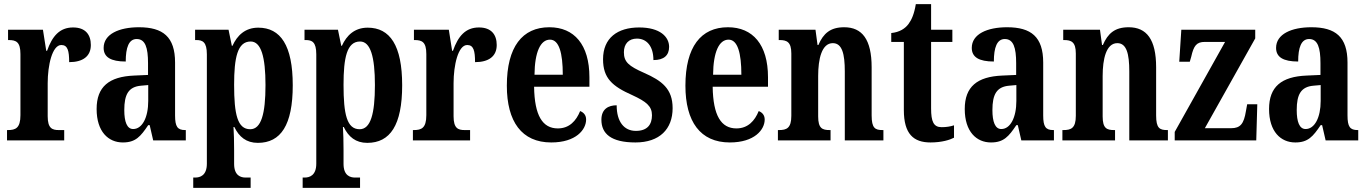

<svg xmlns="http://www.w3.org/2000/svg" viewBox="-20 -680 6625 930"><path d="M14 0H291V-50H265C233 -50 211 -58 211 -117V-277C211 -364 233 -462 277 -462C308 -462 315 -434 315 -379C381 -379 420 -407 420 -462C420 -512 394 -547 334 -547C269 -547 233 -505 208 -434H204L188 -536H19V-486H22C58 -486 79 -477 79 -418V-122C79 -59 55 -50 18 -50H14Z M575 10C637 10 661 -19 698 -74H705L722 0H880V-50H877C840 -50 828 -66 828 -121V-377C828 -502 769 -548 653 -548C557 -548 482 -515 482 -448C482 -403 517 -382 589 -382C589 -450 604 -491 642 -491C684 -491 697 -449 697 -374V-317L630 -314C508 -309 448 -260 448 -152C448 -42 505 10 575 10ZM625 -55C595 -55 582 -90 582 -147C582 -222 602 -260 664 -265L698 -268V-191C698 -111 669 -55 625 -55Z M916 230H1194V180H1169C1148 180 1114 172 1114 114V47C1114 4 1113 -34 1111 -65H1115C1138 -17 1173 12 1229 12C1340 12 1398 -74 1398 -267C1398 -460 1339 -546 1231 -546C1168 -546 1129 -509 1106 -458H1103L1087 -536H925V-486H931C961 -486 982 -477 982 -417V113C982 171 948 180 926 180H916ZM1192 -54C1130 -54 1114 -127 1114 -269C1114 -400 1130 -479 1194 -479C1245 -479 1266 -404 1266 -268C1266 -128 1245 -54 1192 -54Z M1446 230H1724V180H1699C1678 180 1644 172 1644 114V47C1644 4 1643 -34 1641 -65H1645C1668 -17 1703 12 1759 12C1870 12 1928 -74 1928 -267C1928 -460 1869 -546 1761 -546C1698 -546 1659 -509 1636 -458H1633L1617 -536H1455V-486H1461C1491 -486 1512 -477 1512 -417V113C1512 171 1478 180 1456 180H1446ZM1722 -54C1660 -54 1644 -127 1644 -269C1644 -400 1660 -479 1724 -479C1775 -479 1796 -404 1796 -268C1796 -128 1775 -54 1722 -54Z M1980 0H2257V-50H2231C2199 -50 2177 -58 2177 -117V-277C2177 -364 2199 -462 2243 -462C2274 -462 2281 -434 2281 -379C2347 -379 2386 -407 2386 -462C2386 -512 2360 -547 2300 -547C2235 -547 2199 -505 2174 -434H2170L2154 -536H1985V-486H1988C2024 -486 2045 -477 2045 -418V-122C2045 -59 2021 -50 1984 -50H1980Z M2650 10C2770 10 2819 -52 2819 -101C2819 -123 2806 -136 2790 -142C2771 -95 2738 -58 2682 -58C2608 -58 2569 -120 2567 -260H2835V-306C2835 -464 2761 -548 2641 -548C2510 -548 2435 -453 2435 -265C2435 -91 2507 10 2650 10ZM2706 -318H2569C2570 -428 2598 -488 2644 -488C2688 -488 2706 -423 2706 -318Z M3058 10C3175 10 3238 -55 3238 -156C3238 -250 3186 -289 3100 -327C3025 -360 3002 -380 3002 -427C3002 -468 3026 -493 3065 -493C3112 -493 3145 -457 3145 -389C3196 -389 3221 -412 3221 -453C3221 -501 3178 -547 3076 -547C2971 -547 2901 -496 2901 -393C2901 -301 2946 -262 3043 -219C3110 -188 3138 -166 3138 -122C3138 -76 3115 -46 3060 -46C3003 -46 2967 -90 2967 -170C2927 -170 2893 -152 2893 -100C2893 -33 2939 10 3058 10Z M3515 10C3635 10 3684 -52 3684 -101C3684 -123 3671 -136 3655 -142C3636 -95 3603 -58 3547 -58C3473 -58 3434 -120 3432 -260H3700V-306C3700 -464 3626 -548 3506 -548C3375 -548 3300 -453 3300 -265C3300 -91 3372 10 3515 10ZM3571 -318H3434C3435 -428 3463 -488 3509 -488C3553 -488 3571 -423 3571 -318Z M3748 0H4003V-50H3999C3963 -50 3943 -58 3943 -116V-312C3943 -394 3960 -471 4014 -471C4059 -471 4072 -419 4072 -334V0H4259V-50H4255C4219 -50 4202 -59 4202 -121V-354C4202 -489 4156 -548 4069 -548C4002 -548 3968 -518 3944 -462H3940L3930 -536H3752V-486H3756C3791 -486 3813 -477 3813 -421V-119C3813 -59 3790 -50 3753 -50H3748Z M4487 10C4543 10 4582 -3 4601 -13V-73C4583 -67 4563 -64 4541 -64C4502 -64 4490 -91 4490 -155V-477H4593V-536H4490V-660H4416C4408 -611 4395 -583 4380 -563C4364 -542 4338 -524 4297 -520V-477H4358V-147C4358 -31 4405 10 4487 10Z M4780 10C4842 10 4866 -19 4903 -74H4910L4927 0H5085V-50H5082C5045 -50 5033 -66 5033 -121V-377C5033 -502 4974 -548 4858 -548C4762 -548 4687 -515 4687 -448C4687 -403 4722 -382 4794 -382C4794 -450 4809 -491 4847 -491C4889 -491 4902 -449 4902 -374V-317L4835 -314C4713 -309 4653 -260 4653 -152C4653 -42 4710 10 4780 10ZM4830 -55C4800 -55 4787 -90 4787 -147C4787 -222 4807 -260 4869 -265L4903 -268V-191C4903 -111 4874 -55 4830 -55Z M5126 0H5381V-50H5377C5341 -50 5321 -58 5321 -116V-312C5321 -394 5338 -471 5392 -471C5437 -471 5450 -419 5450 -334V0H5637V-50H5633C5597 -50 5580 -59 5580 -121V-354C5580 -489 5534 -548 5447 -548C5380 -548 5346 -518 5322 -462H5318L5308 -536H5130V-486H5134C5169 -486 5191 -477 5191 -421V-119C5191 -59 5168 -50 5131 -50H5126Z M5670 0H6065L6070 -175H6021L6015 -142C6005 -80 5988 -59 5943 -59H5816L6060 -494V-536H5702L5692 -381H5743L5750 -405C5762 -459 5776 -477 5816 -477H5914L5670 -41Z M6254 10C6316 10 6340 -19 6377 -74H6384L6401 0H6559V-50H6556C6519 -50 6507 -66 6507 -121V-377C6507 -502 6448 -548 6332 -548C6236 -548 6161 -515 6161 -448C6161 -403 6196 -382 6268 -382C6268 -450 6283 -491 6321 -491C6363 -491 6376 -449 6376 -374V-317L6309 -314C6187 -309 6127 -260 6127 -152C6127 -42 6184 10 6254 10ZM6304 -55C6274 -55 6261 -90 6261 -147C6261 -222 6281 -260 6343 -265L6377 -268V-191C6377 -111 6348 -55 6304 -55Z"/></svg>

Font: Noto Serif Devanagari ExtraCondensed
Style: Bold
Weight: 700
Width: 2
Designer: Universal Thirst, Indian Type Foundry and the Monotype Design Team
Foundry: Monotype Imaging Inc.
Version: Version 2.004